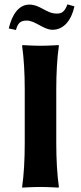

<svg xmlns="http://www.w3.org/2000/svg" viewBox="-20 -854 370 877"><path d="M93 -445V-200C93 -125 89 -54 81 0L82 3C82 3 130 0 165 0C199 0 247 3 247 3L249 0C241 -57 237 -125 237 -200V-445C237 -520 241 -592 249 -645L248 -648C248 -648 200 -645 165 -645C131 -645 83 -648 83 -648L81 -645C89 -588 93 -520 93 -445ZM239 -792C191 -792 164 -833 114 -833C66 -833 35 -788 20 -724L53 -717C61 -748 73 -760 102 -760C142 -760 178 -718 220 -718C271 -718 306 -761 320 -825L288 -834C275 -798 260 -792 239 -792Z"/></svg>

Font: Libertinus Sans
Style: Bold
Weight: 700
Designer: Philipp H. Poll, Khaled Hosny
Foundry: Caleb Maclennan
Version: Version 7.050;RELEASE